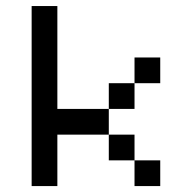

<svg xmlns="http://www.w3.org/2000/svg" viewBox="-20 -628 648 648"><path d="M434 -86.8H347.2V-173.6H434ZM434 -434H520.8V-347.2H434ZM434 -347.2V-260.4H347.2V-347.2ZM347.2 -260.4V-173.6H173.6V0H86.8V-607.6H173.6V-260.4ZM434 -86.8H520.8V0H434Z"/></svg>

Font: 8-bit Operator+ 8
Style: Regular
Weight: 400
Designer: GrandChaos9000
Version: Version 1.3.0 - August 1, 2014